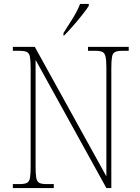

<svg xmlns="http://www.w3.org/2000/svg" viewBox="-20 -951 708 971"><path d="M45 0V-20H79Q104 -20 116 -26Q128 -32 131.5 -51Q135 -70 135 -108V-606Q135 -645 131.5 -663.5Q128 -682 116 -688Q104 -694 79 -694H45V-714H156L518 -59V-606Q518 -645 514 -663.5Q510 -682 498.5 -688Q487 -694 462 -694H425V-714H631V-694H599Q574 -694 562 -688Q550 -682 546.5 -663.5Q543 -645 543 -606V0H518L160 -648V-108Q160 -70 163.5 -51Q167 -32 179 -26Q191 -20 216 -20H252V0ZM301 -784Q323 -818 347.5 -857.5Q372 -897 385 -931H429V-921Q418 -904 396 -876Q374 -848 349 -819.5Q324 -791 304 -771H301Z"/></svg>

Font: Noto Serif Lao SemiCondensed Thin
Style: Regular
Weight: 100
Width: 4
Designer: Monotype Design Team
Foundry: Monotype Imaging Inc.
Version: Version 2.003; ttfautohint (v1.8.4.7-5d5b)